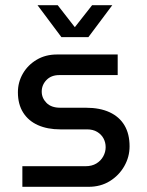

<svg xmlns="http://www.w3.org/2000/svg" viewBox="-20 -720 567 740"><path d="M66.2 0V-79.4H309.6Q334 -79.4 351.3 -89.8Q368.6 -100.2 377.9 -117.2Q387.2 -134.2 387.2 -152.8Q387.2 -171.2 378.9 -186.6Q370.6 -202 354.5 -211.7Q338.4 -221.4 315.2 -221.4H212Q163 -221.4 126.3 -237.7Q89.6 -254 69.3 -286.1Q49 -318.2 49 -364.2Q49 -403.2 68.1 -436.3Q87.2 -469.4 121.3 -489.7Q155.4 -510 199.4 -510H433.6V-430.6H208.4Q177.4 -430.6 159.1 -411.6Q140.8 -392.6 140.8 -367Q140.8 -342.2 159.2 -323.5Q177.6 -304.8 212 -304.8H310.4Q365 -304.8 402.6 -287.3Q440.2 -269.8 459.8 -236.8Q479.4 -203.8 479.4 -156Q479.4 -115.2 459 -79.5Q438.6 -43.8 403.2 -21.9Q367.8 0 321.4 0ZM216.6 -577 124.6 -700H202.4L268.4 -615.2L335 -700H412.8L320.8 -577Z"/></svg>

Font: MuseoModerno Thin
Style: Regular
Weight: 100
Designer: Pablo Cosgaya, Héctor Gatti, Marcela Romero, and the Authors of The MuseoModerno Project.
Foundry: Omnibus-Type Team
Version: Version 1.003